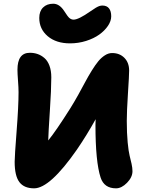

<svg xmlns="http://www.w3.org/2000/svg" viewBox="-20 -983 782 1036"><path d="M357.9 -749Q283.2 -749 237.5 -787.6Q191.9 -826.2 191.9 -886.2Q191.9 -922.4 212.4 -942.6Q232.9 -962.9 267.1 -962.9Q300.8 -962.9 326.2 -923.8Q345.2 -893.6 354.5 -885.7Q365.2 -877 377 -877Q403.8 -877 467.8 -921.9Q502 -946.3 517.1 -950.7Q525.4 -953.1 532.2 -953.1Q556.2 -953.1 568.1 -938Q580.1 -922.9 580.1 -895Q580.1 -869.6 562.5 -843.5Q544.9 -817.4 515.6 -796.4Q486.3 -775.4 444.6 -762.2Q402.8 -749 357.9 -749ZM164.1 33.2Q109.9 33.2 84.5 -0.5Q59.1 -34.2 59.1 -109.9Q59.1 -139.6 69.6 -274.9Q80.1 -410.2 80.1 -485.8Q80.1 -509.3 77.1 -548.1Q74.2 -586.9 74.2 -606.9Q74.2 -698.2 141.1 -698.2Q163.6 -698.2 183.1 -691.4Q202.6 -684.6 219.7 -669.9Q236.8 -655.3 246.8 -628.7Q256.8 -602.1 256.8 -565.9Q256.8 -502 249 -383.8Q241.2 -265.6 240.2 -225.1Q281.2 -274.9 358.9 -397.9Q378.9 -429.7 401.9 -470.9Q424.8 -512.2 440.4 -541.7Q456.1 -571.3 475.3 -602.3Q494.6 -633.3 510.5 -652.6Q526.4 -671.9 545.7 -684.3Q564.9 -696.8 585 -696.8Q625.5 -696.8 651.1 -670.9Q676.8 -645 676.8 -602.1Q676.8 -576.2 670.4 -478.8Q664.1 -381.3 664.1 -331.1Q664.1 -264.2 668.9 -214.6Q673.8 -165 679.4 -143.1Q685.1 -121.1 689.9 -99.1Q694.8 -77.1 694.8 -59.1Q694.8 -26.9 665.5 3.2Q636.2 33.2 606 33.2Q542 33.2 522.9 -24.9Q495.1 -109.9 495.1 -309.1Q495.1 -330.1 496.1 -339.8Q447.8 -252.9 395 -175.8Q249.5 33.2 164.1 33.2Z"/></svg>

Font: Shantell Sans Bouncy
Style: Regular
Weight: 800
Designer: Stephen Nixon, Anya Danilova, Shantell Martin
Foundry: Arrow Type
Version: Version 1.006;[9816181b4]